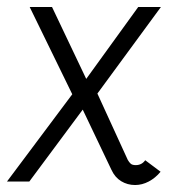

<svg xmlns="http://www.w3.org/2000/svg" viewBox="-47 -520 537 550"><path d="M200 -294 349 -500H414L232 -252L319 -62Q323 -55 327.5 -51Q332 -47 342 -47Q359 -47 369 -61L413 -28Q398 -10 379 0Q360 10 340 10Q318 10 300 -1Q282 -12 272 -34L190 -206L37 0H-27L160 -250L38 -500H102Z"/></svg>

Font: Bellota
Style: Italic
Weight: 400
Italic angle: -7.5°
Designer: Kemie Guaida
Foundry: Kemie Guaida
Version: Version 4.001